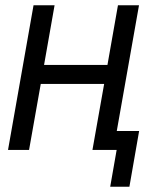

<svg xmlns="http://www.w3.org/2000/svg" viewBox="-20 -570 640 730"><path d="M187.5 -550 147.5 -323H388.5L428.5 -550H508.5L424 -72H509L472 140H399L423.5 0H331.5L376 -251H135L90.5 0H10.5L107.5 -550Z"/></svg>

Font: JuliaMono SemiBold
Style: Italic
Weight: 600
Italic angle: -9°
Monospace: yes
Designer: cormullion
Foundry: corm
Version: Version 0.056; ttfautohint (v1.8.4)